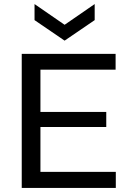

<svg xmlns="http://www.w3.org/2000/svg" viewBox="-20 -925 629 945"><path d="M87 0V-660H549V-582H179V-374H503V-300H179V-79H550V0ZM150 -905 298 -803 446 -905V-826L298 -725L150 -826Z"/></svg>

Font: Bricolage Grotesque 12pt
Style: Regular
Weight: 400
Designer: Mathieu Triay
Foundry: Atelier Triay
Version: Version 1.001; ttfautohint (v1.8.4.7-5d5b);gftools[0.9.33.de